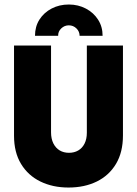

<svg xmlns="http://www.w3.org/2000/svg" viewBox="-20 -830 616 864"><path d="M288.2 13.9Q217.4 13.9 161.8 -13.2Q106.2 -40.3 74.7 -92.4Q43.1 -144.4 43.1 -219.4V-625H209.7V-234.7Q209.7 -205.6 220.1 -184.7Q230.6 -163.9 248.6 -153.1Q266.7 -142.4 290.3 -142.4Q313.9 -142.4 331.9 -152.8Q350 -163.2 360.4 -183.7Q370.8 -204.2 370.8 -232.6V-625H533.3V-220.8Q533.3 -145.1 502.1 -92.7Q470.8 -40.3 415.6 -13.2Q360.4 13.9 288.2 13.9ZM137.5 -668.8Q137.5 -710.4 157.6 -742Q177.8 -773.6 212.5 -791.7Q247.2 -809.7 289.6 -809.7Q331.9 -809.7 366.7 -791.3Q401.4 -772.9 421.5 -741.3Q441.7 -709.7 441.7 -668.8H338.2Q338.2 -688.2 324 -702.1Q309.7 -716 289.6 -716Q270.1 -716 255.6 -702.1Q241 -688.2 241.7 -668.8Z"/></svg>

Font: Afacad Flux ExtraBold
Style: Regular
Weight: 800
Designer: Kristian Moeller
Foundry: Dicotype
Version: Version 1.100